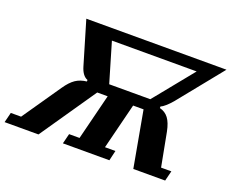

<svg xmlns="http://www.w3.org/2000/svg" viewBox="-157 -884 1289 1071"><g transform="rotate(20 487.5 -349.0)"><path d="M-29 -60H32L189 -288Q217 -329 244.5 -347.5Q272 -366 310 -370V-379Q278 -391 263 -442L187 -698H1019L805 -433Q788 -413 771.5 -398.5Q755 -384 743 -379V-370Q776 -362 795.5 -336Q815 -310 825 -260L863 -60H924L909 0H720L660 -332H598L530 -60H592L578 0H302L317 -60H379L447 -332H385L157 0H-44ZM676 -398 866 -632H363L432 -398Z"/></g></svg>

Font: IBM Plex Serif
Style: Bold Italic
Weight: 700
Italic angle: -14°
Designer: Mike Abbink, Paul van der Laan, Pieter van Rosmalen
Foundry: Bold Monday
Version: Version 3.001